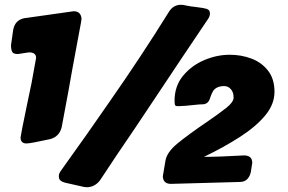

<svg xmlns="http://www.w3.org/2000/svg" viewBox="-20 -763 1204 803"><path d="M342 20Q338 20 332 19Q326 18 252 1Q230 -5 227 -17L226 -26Q226 -37 234 -48Q349 -208 435 -333Q570 -526 688 -716Q706 -743 737 -743Q746 -743 758 -740Q776 -736 797 -734Q814 -732 829 -729.5Q844 -727 851 -722.5Q858 -718 858 -706Q858 -696 851 -685Q745 -528 639.5 -369Q534 -210 470 -117L399 -10Q377 20 342 20ZM91 -163Q66 -163 66 -188Q66 -195 95 -335L112 -416L131 -521Q131 -544 101 -544L55 -537Q35 -537 30.5 -547Q26 -557 26 -574L35 -637Q42 -679 82 -687Q86 -688 90 -688Q94 -688 281 -715L288 -716Q318 -716 321 -685Q321 -678 313 -638L282 -471Q272 -411 238 -231Q228 -191 189 -181Q107 -163 91 -163ZM695 6Q662 6 661 -26L672 -91Q678 -126 720.5 -161.5Q763 -197 851 -257Q895 -287 926 -311.5Q957 -336 957 -355Q957 -377 945.5 -390Q934 -403 918 -403Q885 -403 871 -382Q864 -369 860 -357Q853 -329 831 -327L811 -326Q747 -319 729 -319H727Q725 -319 721 -319Q717 -319 713.5 -321.5Q710 -324 710 -341Q710 -403 745.5 -446Q781 -489 834 -511.5Q887 -534 941 -534Q989 -534 1031.5 -518Q1074 -502 1101 -467.5Q1128 -433 1128 -379Q1128 -327 1089.5 -280.5Q1051 -234 984.5 -191Q918 -148 833 -107Q896 -107 1000 -113Q1035 -113 1035 -82L1029 -43Q1019 -2 983 -2Z"/></svg>

Font: Bangerz
Style: Bold
Weight: 700
Designer: vernon adams
Foundry: Vernon Adams
Version: Version 2.10;February 7, 2025;FontCreator 13.0.0.2683 64-bit